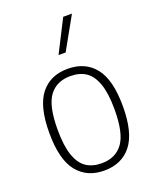

<svg xmlns="http://www.w3.org/2000/svg" viewBox="-150 -894 799 989"><g transform="rotate(-20 249.0 -399.5)"><path d="M47.5 -270Q47.5 -415 100.2 -481.8Q153 -548.5 249 -548.5Q345 -548.5 398 -481.8Q451 -415 451 -270Q451 -125.5 398 -58.2Q345 9 249 9Q153.5 9 100.5 -58Q47.5 -125 47.5 -270ZM405 -268.5Q405 -358 386.2 -410.8Q367.5 -463.5 333.2 -486Q299 -508.5 249 -508.5Q173 -508.5 133.2 -454.8Q93.5 -401 93.5 -272Q93.5 -182.5 112 -129.5Q130.5 -76.5 164.8 -53.8Q199 -31 249 -31Q325 -31 365 -85.2Q405 -139.5 405 -268.5ZM229.5 -631 319.5 -808H367.5L268.5 -631Z"/></g></svg>

Font: Encode Sans Semi Condensed ExLight
Style: Regular
Weight: 275
Width: 4
Designer: Multiple Designers
Foundry: Impallari Type
Version: Version 2.000